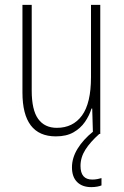

<svg xmlns="http://www.w3.org/2000/svg" viewBox="-20 -549 507 787"><path d="M391 -529V0H361L358 -104H355Q346 -75 328 -49Q310 -23 281 -6.5Q252 10 209 10Q72 10 72 -170V-529H110V-178Q110 -98 136.5 -61.5Q163 -25 213 -25Q279 -25 316 -75.5Q353 -126 353 -233V-529ZM310 131Q310 187 358 187Q369 187 379.5 185Q390 183 396 181V211Q389 214 378 216Q367 218 354 218Q317 218 296 197Q275 176 275 137Q275 98 298 60.5Q321 23 362 -10L387 0Q350 33 330 64.5Q310 96 310 131Z"/></svg>

Font: Noto Sans Thai Cond ExtLt
Style: Regular
Weight: 200
Width: 3
Designer: Monotype Design Team
Foundry: Monotype Imaging Inc.
Version: Version 2.002; ttfautohint (v1.8.4.7-5d5b)